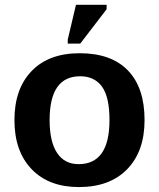

<svg xmlns="http://www.w3.org/2000/svg" viewBox="-20 -756 651 786"><path d="M571.8 -264.6Q571.8 -136.2 500.5 -63.2Q429.2 9.8 303.2 9.8Q179.7 9.8 109.4 -63.5Q39.1 -136.7 39.1 -264.6Q39.1 -392.1 109.4 -465.1Q179.7 -538.1 306.2 -538.1Q435.5 -538.1 503.7 -467.5Q571.8 -397 571.8 -264.6ZM428.2 -264.6Q428.2 -358.9 397.5 -401.4Q366.7 -443.8 308.1 -443.8Q183.1 -443.8 183.1 -264.6Q183.1 -176.3 213.6 -130.1Q244.1 -84 301.8 -84Q428.2 -84 428.2 -264.6ZM416.5 -718.3 308.6 -577.6H257.3V-593.8L291 -736.3H416.5Z"/></svg>

Font: Arimo
Style: Bold
Weight: 700
Designer: Steve Matteson
Foundry: Monotype Imaging Inc.
Version: Version 1.33